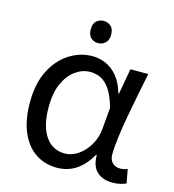

<svg xmlns="http://www.w3.org/2000/svg" viewBox="-111 -830 847 935"><g transform="rotate(15 312.5 -362.0)"><path d="M298 -737Q318 -737 333.5 -723.5Q349 -710 349 -681Q349 -653 333.5 -639Q318 -625 298 -625Q276 -625 261 -639Q246 -653 246 -681Q246 -710 261 -723.5Q276 -737 298 -737ZM260 13Q199 13 152 -18.5Q105 -50 78.5 -111.5Q52 -173 52 -262Q52 -356 85 -421.5Q118 -487 172.5 -522Q227 -557 290 -557Q324 -557 356.5 -543Q389 -529 415.5 -497.5Q442 -466 457 -414H460L483 -543H573Q562 -490 550.5 -431Q539 -372 528.5 -314.5Q518 -257 511.5 -206.5Q505 -156 505 -119Q505 -92 520.5 -77.5Q536 -63 559 -63Q568 -63 578 -65Q588 -67 596 -71L609 -1Q598 4 581 8.5Q564 13 540 13Q492 13 462.5 -13.5Q433 -40 433 -97H429Q367 13 260 13ZM279 -64Q315 -64 347.5 -86.5Q380 -109 402 -147.5Q424 -186 427 -232L436 -335Q424 -379 408.5 -407.5Q393 -436 375 -452Q357 -468 337.5 -474Q318 -480 299 -480Q260 -480 225 -455.5Q190 -431 168 -383Q146 -335 146 -263Q146 -168 181.5 -116Q217 -64 279 -64Z"/></g></svg>

Font: lkorean05
Style: Book
Weight: 400
Designer: Jelle Bosma - Monotype Design Team
Foundry: Monotype Imaging Inc.
Version: Version 2.003